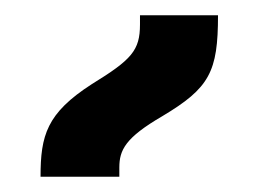

<svg xmlns="http://www.w3.org/2000/svg" viewBox="-20 -834 338 251"><path d="M33 -603H136V-615C136 -638 144 -654 192 -682C254 -719 265 -740 265 -814H163V-802C163 -768 152 -756 100 -724C41 -686 33 -657 33 -603Z"/></svg>

Font: Noto Sans Armenian Semi
Style: Regular
Weight: 600
Designer: Monotype Design Team
Foundry: Monotype Imaging Inc.
Version: Version 1.901